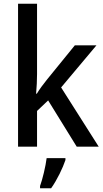

<svg xmlns="http://www.w3.org/2000/svg" viewBox="-20 -780 550 1021"><path d="M177 -386V-760H76V0H177V-190L236 -246L388 0H505L305 -315L493 -539H378L230 -357C212 -335 189 -304 176 -282H172C175 -315 177 -354 177 -386ZM328 71V61H228C223 103 206 174 193 209V221H252C284 176 314 113 328 71Z"/></svg>

Font: Noto Sans Gujarati SemiCondensed Medium
Style: Regular
Weight: 500
Width: 4
Designer: Jelle Bosma - Monotype Design Team, Universal Thirst
Foundry: Monotype Imaging Inc.
Version: Version 2.106